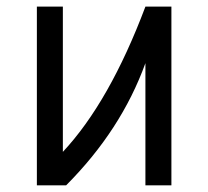

<svg xmlns="http://www.w3.org/2000/svg" viewBox="-20 -557 626 577"><path d="M90.8 0V-537.1H168.9V-100.6Q309.1 -250.5 417 -537.1H495.1V0H417V-367.2Q344.2 -166 178.7 0Z"/></svg>

Font: Consola Mono
Style: Book
Weight: 400
Monospace: yes
Version: Version 2.001